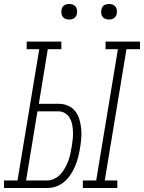

<svg xmlns="http://www.w3.org/2000/svg" viewBox="-57 -944 723 964"><path d="M359 0V-38H426L535 -697H473V-735H646V-697H578L469 -38H532V0ZM-37 0V-38H31L140 -697H77V-735H251V-697H183L138 -423H236Q261 -423 283 -414Q305 -405 319.5 -387Q334 -369 341 -346.5Q348 -324 350.5 -299.5Q353 -275 351 -250Q349 -225 345 -201Q341 -178 335.5 -155.5Q330 -133 321 -111.5Q312 -90 298.5 -69Q285 -48 266.5 -32Q248 -16 225.5 -8Q203 0 180 0ZM74 -38H180Q198 -38 216 -46.5Q234 -55 247 -69.5Q260 -84 269.5 -101Q279 -118 285.5 -135.5Q292 -153 296 -171Q300 -189 303 -207Q306 -225 308 -244Q310 -263 309.5 -281.5Q309 -300 305.5 -318Q302 -336 293.5 -351Q285 -366 270 -375.5Q255 -385 236 -385H131ZM490 -846Q481 -846 472.5 -849Q464 -852 458.5 -859Q453 -866 451.5 -875.5Q450 -885 452 -895Q453 -901 456 -907Q459 -913 465 -917Q471 -921 477.5 -922.5Q484 -924 490 -924Q500 -924 508.5 -921Q517 -918 522.5 -911Q528 -904 529.5 -894.5Q531 -885 529 -875Q528 -869 524.5 -863Q521 -857 515.5 -853Q510 -849 503.5 -847.5Q497 -846 490 -846ZM290 -846Q281 -846 272.5 -849Q264 -852 258.5 -859Q253 -866 251.5 -875.5Q250 -885 252 -895Q253 -901 256 -907Q259 -913 265 -917Q271 -921 277.5 -922.5Q284 -924 290 -924Q300 -924 308.5 -921Q317 -918 322.5 -911Q328 -904 329.5 -894.5Q331 -885 329 -875Q328 -869 324.5 -863Q321 -857 315.5 -853Q310 -849 303.5 -847.5Q297 -846 290 -846Z"/></svg>

Font: Iosevka Curly Slab XLtExObl
Style: Regular
Weight: 200
Width: 7
Italic angle: -9°
Monospace: yes
Designer: Belleve Invis
Foundry: Belleve Invis
Version: Version 11.0.0; ttfautohint (v1.8.3)